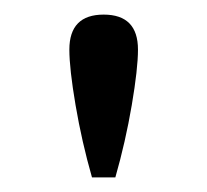

<svg xmlns="http://www.w3.org/2000/svg" viewBox="-20 -853 284 263"><path d="M75 -785Q75 -833 122 -833Q169 -833 169 -785Q169 -759 160.5 -709Q152 -659 138 -610H106Q92 -659 83.5 -709Q75 -759 75 -785Z"/></svg>

Font: Farro Light
Style: Regular
Weight: 300
Designer: Aceler Chua
Foundry: Grayscale Limited
Version: Version 1.101